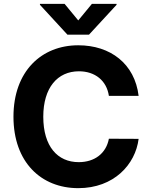

<svg xmlns="http://www.w3.org/2000/svg" viewBox="-20 -974 792 1004"><path d="M704.9 -472.7C684.7 -640.6 557.5 -737.2 389.2 -737.2C197.1 -737.2 50.4 -601.6 50.4 -363.6C50.4 -126.4 194.6 9.9 389.2 9.9C575.6 9.9 688.2 -114 704.9 -247.9L549.4 -248.6C534.8 -170.8 473.7 -126.1 391.7 -126.1C281.2 -126.1 206.3 -208.1 206.3 -363.6C206.3 -514.9 280.2 -601.2 392.8 -601.2C476.9 -601.2 537.6 -552.6 549.4 -472.7ZM317.8 -953.8H188.9V-948.9L332.7 -792.6H445.3L589.5 -948.9V-953.8H460.6L389.2 -867.2Z"/></svg>

Font: Karasuma Gothic
Style: Bold
Weight: 700
Designer: Rasmus Andersson / Ryoko Nishizuka
Foundry: Genbu
Version: Version 1.00